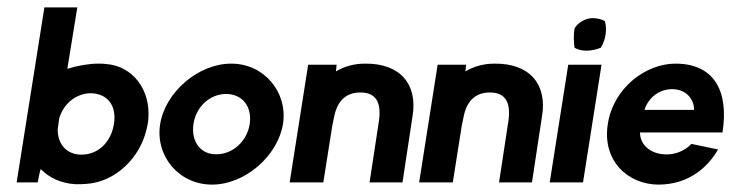

<svg xmlns="http://www.w3.org/2000/svg" viewBox="-20 -493 1977 519"><path d="M25 0H82C83 -5 87 -28 90 -36C112 -14 141 2 184 5C193 5 204 5 214 4C292 -1 360 -67 377 -147C379 -156 381 -164 381 -173C387 -249 340 -315 266 -320C260 -321 253 -321 246 -321C221 -321 191 -316 162 -307L189 -473H100ZM136 -143 140 -173C152 -214 187 -241 226 -241C270 -240 296 -208 288 -158C280 -108 245 -75 200 -75C161 -75 136 -102 136 -143Z M413 -158C399 -72 463 6 553 6C643 6 731 -72 745 -158C758 -243 695 -321 605 -321C516 -321 427 -244 413 -158ZM503 -158C510 -205 548 -239 591 -239C635 -239 662 -205 655 -158C648 -111 609 -76 565 -76C522 -75 496 -111 503 -158Z M763 0H854L878 -152C880 -162 882 -172 884 -181C893 -222 917 -243 954 -243C996 -243 1012 -217 1004 -164L979 0H1068L1095 -178C1110 -266 1061 -322 967 -321C936 -321 910 -313 888 -300L890 -318H813Z M1113 0H1204L1228 -152C1230 -162 1232 -172 1234 -181C1243 -222 1267 -243 1304 -243C1346 -243 1362 -217 1354 -164L1329 0H1418L1445 -178C1460 -266 1411 -322 1317 -321C1286 -321 1260 -313 1238 -300L1240 -318H1163Z M1466 0H1556L1606 -318H1516ZM1533 -416C1530 -397 1531 -380 1533 -364C1542 -359 1552 -356 1565 -356C1578 -356 1592 -359 1604 -364C1611 -375 1615 -387 1617 -400C1619 -413 1618 -426 1615 -436C1606 -441 1594 -444 1582 -444C1562 -444 1541 -431 1533 -416Z M1623 -158C1607 -57 1679 6 1760 6C1845 6 1896 -45 1921 -89L1849 -104C1830 -84 1801 -73 1773 -76C1737 -79 1710 -102 1710 -135H1933C1951 -250 1908 -321 1806 -321C1725 -321 1638 -255 1623 -158ZM1722 -196C1732 -227 1760 -252 1797 -252C1836 -252 1857 -223 1856 -196Z"/></svg>

Font: Rabbid Highway Sign II Hop
Style: Obl
Weight: 400
Foundry: Cannot Into Space Fonts
Version: Version 0.277